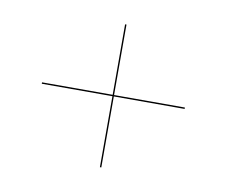

<svg xmlns="http://www.w3.org/2000/svg" viewBox="-55 -656 639 542"><g transform="rotate(10 265.0 -385.0)"><path d="M262.5 -180.5V-384H60V-388H262.5V-590H266.5V-388H469.5V-384H266.5V-180.5Z"/></g></svg>

Font: Bodoni* 48pt
Style: Bold Italic
Weight: 700
Italic angle: -13°
Version: Version 2.3